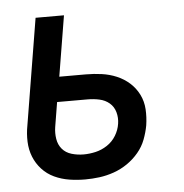

<svg xmlns="http://www.w3.org/2000/svg" viewBox="-44 -562 587 613"><g transform="rotate(-5 250.0 -256.0)"><path d="M205 8Q179 8 154 4Q129 0 106.5 -10.5Q84 -21 67.5 -39Q51 -57 42 -79.5Q33 -102 32 -128Q31 -154 36 -180L92 -520H183L151 -326H236Q262 -326 287 -322.5Q312 -319 334.5 -309.5Q357 -300 375 -284Q393 -268 404 -246Q415 -224 416.5 -198.5Q418 -173 414 -147Q410 -125 401.5 -102.5Q393 -80 377 -61Q361 -42 340.5 -28Q320 -14 297 -6Q274 2 251 5Q228 8 205 8ZM207 -72Q226 -72 245.5 -76.5Q265 -81 282.5 -92.5Q300 -104 311 -122Q322 -140 325 -160Q328 -179 323 -197Q318 -215 304.5 -226.5Q291 -238 272.5 -242Q254 -246 235 -246H137L124 -167Q121 -148 124 -129Q127 -110 138.5 -96.5Q150 -83 168.5 -77.5Q187 -72 207 -72Z"/></g></svg>

Font: Iosevka SS18 Medium
Style: Italic
Weight: 500
Italic angle: -9°
Monospace: yes
Designer: Belleve Invis
Foundry: Belleve Invis
Version: Version 25.1.1; ttfautohint (v1.8.4)